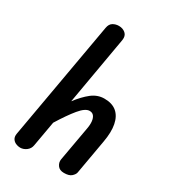

<svg xmlns="http://www.w3.org/2000/svg" viewBox="-220 -1040 1026 1151"><g transform="rotate(30 293.0 -464.0)"><path d="M107 0Q91.5 0 76.5 -6.8Q61.5 -13.5 53.2 -27.2Q45 -41 48.5 -62L192.5 -878.5Q197.5 -906.5 215.8 -917.5Q234 -928.5 256.5 -928.5Q284 -928.5 302.5 -912.2Q321 -896 316 -865L234 -394Q273 -445.5 312.5 -476.5Q352 -507.5 399.5 -507.5Q453 -507.5 484.5 -481Q516 -454.5 526 -404.2Q536 -354 523 -282L481 -43.5Q478.5 -30 462.5 -15Q446.5 0 410.5 0Q379.5 0 365.8 -19.8Q352 -39.5 355.5 -61.5L398 -300Q403.5 -329 401 -351.5Q398.5 -374 388.2 -386.8Q378 -399.5 359 -399.5Q329.5 -399.5 291.2 -353.2Q253 -307 204.5 -228.5L174 -55.5Q170 -30 150 -15Q130 0 107 0Z"/></g></svg>

Font: Edu AU VIC WA NT Hand SemiBold
Style: Regular
Weight: 600
Version: Version 1.001